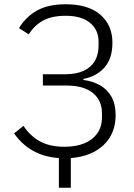

<svg xmlns="http://www.w3.org/2000/svg" viewBox="-20 -730 626 900"><path d="M256 150V11Q186 6 133.5 -24Q81 -54 46 -105L90 -140Q123 -91 169 -66.5Q215 -42 282 -42Q336 -42 375 -58Q414 -74 436 -105Q458 -136 458 -181V-199Q458 -259 415.5 -294Q373 -329 291 -329H181V-382H286Q337 -382 372 -398Q407 -414 424.5 -444Q442 -474 442 -517V-535Q442 -590 402 -623Q362 -656 288 -656Q221 -656 180 -632.5Q139 -609 115 -569L69 -598Q100 -650 152.5 -680Q205 -710 288 -710Q394 -710 450.5 -661Q507 -612 507 -530Q507 -456 470 -414Q433 -372 371 -360V-355Q414 -350 448.5 -330.5Q483 -311 502.5 -276.5Q522 -242 522 -190Q522 -104 466 -50.5Q410 3 312 11V150Z"/></svg>

Font: IBM Plex Sans Light
Style: Regular
Weight: 300
Designer: Mike Abbink, Paul van der Laan, Pieter van Rosmalen
Foundry: Bold Monday
Version: Version 3.201